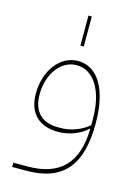

<svg xmlns="http://www.w3.org/2000/svg" viewBox="-128 -687 701 995"><g transform="rotate(15 222.5 -190.0)"><path d="M219 -459H237V-620H219ZM40 240H116C311 240 400 137 400 -89C400 -271 336 -379 229 -379C131 -379 60 -280 60 -160C60 -57 117 3 222 3C280 3 338 -19 377 -55H380C376 127 292 217 116 217H40ZM229 -20H215C128 -20 80 -70 80 -160C80 -271 144 -356 227 -356C323 -356 380 -254 380 -109V-75C339 -40 283 -20 229 -20Z"/></g></svg>

Font: IBM Plex Arabic Thin
Style: Regular
Weight: 100
Designer: Mike Abbink, Paul van der Laan, Pieter van Rosmalen, Wael Morcos, Khajak Apelian
Foundry: Bold Monday
Version: Version 1.0